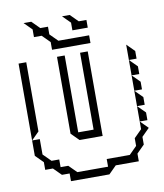

<svg xmlns="http://www.w3.org/2000/svg" viewBox="-100 -981 945 1107"><g transform="rotate(-10 373.0 -427.5)"><path d="M675 -585V-675L720 -630V-585ZM675 -495V-585L720 -540V-495ZM675 -405V-495L720 -450V-405ZM675 -315V-405L720 -360V-315ZM270 -225V-675H315V-225H405V-675H450V-180H315ZM675 -225V-315L720 -270V-225ZM45 -225V-675H90V-270ZM90 -45V-90L45 -135V-225H90V-135L135 -90H180V-45H225L270 0H450V-45H585L630 -90V-135L675 -180V-225L720 -180L675 -135V-90L630 -45V0H495L450 45H225V0H180L135 -45ZM384 -810V-855L339 -900H384L429 -855H474V-810ZM249 -720V-765L204 -810H159V-855L114 -900H159L204 -855H249V-810L294 -765H474V-720Z"/></g></svg>

Font: Rubik Iso
Style: Regular
Weight: 400
Designer: Hubert and Fischer, NaN
Foundry: Hubert and Fischer, NaN
Version: Version 2.200